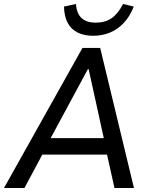

<svg xmlns="http://www.w3.org/2000/svg" viewBox="-30 -946 764 966"><path d="M-10 0 385 -705H474L644 0H546L501 -202L540 -168H151L201 -202L93 0ZM412 -598 213 -229 196 -251H522L497 -229L416 -598ZM439 -766Q393 -766 360 -782.5Q327 -799 310 -832Q293 -865 292 -913L352 -926Q356 -876 381.5 -854Q407 -832 451 -832Q499 -832 531.5 -854.5Q564 -877 589 -926L643 -913Q624 -864 593 -831Q562 -798 523 -782Q484 -766 439 -766Z"/></svg>

Font: Nunito Sans 7pt SemiCondensed Medium
Style: Italic
Weight: 500
Width: 4
Italic angle: -9°
Designer: Vernon Adams
Foundry: Vernon Adams
Version: Version 3.101;gftools[0.9.27]